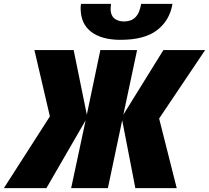

<svg xmlns="http://www.w3.org/2000/svg" viewBox="-81 -973 1081 993"><path d="M177 -371 97 -714H300L368 -380L438 -714H628L557 -380L764 -714H980L742 -360L833 0H619L551 -351L477 0H287L362 -351L159 0H-61ZM336 -931Q336 -943 338 -953H493Q491 -937 491 -927Q491 -894 510 -878Q529 -862 561 -862Q597 -862 619 -883.5Q641 -905 649 -953H811Q797 -868 732 -817.5Q667 -767 542 -767Q445 -767 390.5 -808.5Q336 -850 336 -931Z"/></svg>

Font: Noto Sans Display Black
Style: Italic
Weight: 900
Italic angle: -12°
Designer: Monotype Design team
Foundry: Monotype Imaging Inc.
Version: Version 1.000